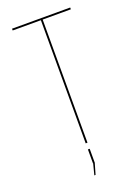

<svg xmlns="http://www.w3.org/2000/svg" viewBox="-163 -769 732 1011"><g transform="rotate(-20 203.0 -263.0)"><path d="M208 0H198V-690H40V-700H366V-690H208ZM183 174 199 112H198V34H208V112L190 174Z"/></g></svg>

Font: Bebas Neue Thin
Style: Regular
Weight: 200
Designer: Ryoichi Tsunekawa
Foundry: Ryoichi Tsunekawa
Version: Version 1.003;PS 001.003;hotconv 1.0.70;makeotf.lib2.5.58329